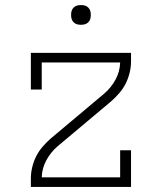

<svg xmlns="http://www.w3.org/2000/svg" viewBox="-20 -739 640 759"><path d="M102 0V-33Q102 -56 107.5 -78.5Q113 -101 123 -121Q133 -141 148 -158.5Q163 -176 180 -191L392 -369Q419 -392 436.5 -424Q454 -456 455 -492H145V-385H102V-530H498V-497Q498 -474 492.5 -451.5Q487 -429 477 -409Q467 -389 452 -371.5Q437 -354 420 -339L208 -161Q181 -138 163.5 -106Q146 -74 145 -38H455V-145H498V0ZM300 -641Q292 -641 284.5 -643Q277 -645 271 -651Q265 -657 263 -664.5Q261 -672 261 -680Q261 -688 263 -695.5Q265 -703 271 -709Q277 -715 284.5 -717Q292 -719 300 -719Q308 -719 315.5 -717Q323 -715 329 -709Q335 -703 337 -695.5Q339 -688 339 -680Q339 -672 337 -664.5Q335 -657 329 -651Q323 -645 315.5 -643Q308 -641 300 -641Z"/></svg>

Font: Iosevka Curly Slab XLtEx
Style: Regular
Weight: 200
Width: 7
Monospace: yes
Designer: Belleve Invis
Foundry: Belleve Invis
Version: Version 11.1.0; ttfautohint (v1.8.3)